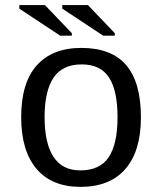

<svg xmlns="http://www.w3.org/2000/svg" viewBox="-20 -727 640 757"><path d="M535.6 -264.6Q535.6 -131.3 474.4 -60.8Q413.1 9.8 297.4 9.8Q184.1 9.8 123.8 -61.5Q63.5 -132.8 63.5 -264.6Q63.5 -400.9 125.2 -469.5Q187 -538.1 300.3 -538.1Q419.4 -538.1 477.5 -470.2Q535.6 -402.3 535.6 -264.6ZM443.4 -264.6Q443.4 -369.6 409.9 -421.4Q376.5 -473.1 301.8 -473.1Q226.1 -473.1 190.9 -420.4Q155.8 -367.7 155.8 -264.6Q155.8 -162.1 190.9 -108.6Q226.1 -55.2 296.4 -55.2Q374 -55.2 408.7 -107.4Q443.4 -159.7 443.4 -264.6ZM386.7 -586.4 225.6 -692.9V-707H326.7L432.6 -596.2V-586.4ZM217.3 -586.4 56.2 -692.9V-707H157.2L263.2 -596.2V-586.4Z"/></svg>

Font: Cousine
Style: Regular
Weight: 400
Monospace: yes
Designer: Steve Matteson
Foundry: Ascender Corporation
Version: Version 1.20